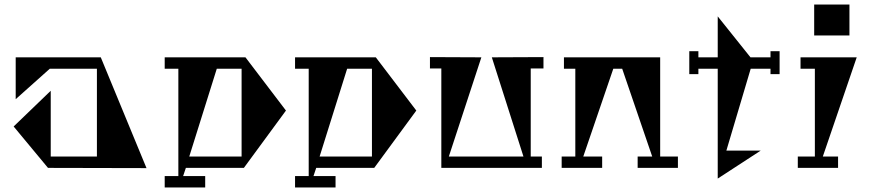

<svg xmlns="http://www.w3.org/2000/svg" viewBox="-20 -738 3826 844"><path d="M624 1 191 0 40 -182 203 -339V-50H406V-436H199L49 -302V-486H423Z M1237 -252 1052 0H797L785 36H882V86H704V36H764V-436H704V-486H1059ZM812 -50H1042V-436H933Z M1810 -252 1625 0H1370L1358 36H1455V86H1277V36H1337V-436H1277V-486H1632ZM1385 -50H1615V-436H1506Z M2369 -437H2313V-50H2362V0H1920V-437H1870V-487L2096 -486L1953 -50H2281L2142 -486L2369 -487Z M2960 -50V0H2783V-50H2847L2715 -436H2676L2544 -50H2627V0H2449V-50H2509V-436H2459V-486H2882V-50Z M3367 -513H3407V-412H3367V-436H3280L3173 -76H3324L3135 47V-436H3050V-412H3010V-513H3050V-486H3135V-666L3279 -486H3367Z M3559 -718H3714V-582H3559ZM3487 -50H3562V-436H3499V-486H3746L3597 -50H3664V0H3487Z"/></svg>

Font: Chokokutai
Style: Regular
Weight: 400
Designer: 108号,108go
Foundry: Font Zone 108
Version: Version 1.000; ttfautohint (v1.8.3)